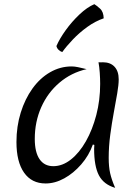

<svg xmlns="http://www.w3.org/2000/svg" viewBox="-20 -869 671 922"><path d="M426 -175Q407 -122 370 -79.5Q333 -37 288.5 -12.5Q244 12 199 12Q132 12 95.5 -40Q59 -92 59 -187Q59 -262 79.5 -328Q100 -394 136 -444Q172 -494 220.5 -522Q269 -550 324 -550Q338 -550 354.5 -546.5Q371 -543 396 -537Q322 -520 265.5 -472Q209 -424 178 -354Q147 -284 147 -202Q147 -138 170 -104.5Q193 -71 236 -71Q280 -71 320.5 -103Q361 -135 392.5 -190.5Q424 -246 442.5 -317Q461 -388 461 -466Q461 -492 459 -520Q457 -548 453 -570Q460 -569 465 -569.5Q470 -570 474 -570Q510 -570 530 -548.5Q550 -527 550 -488Q550 -462 543 -421Q536 -380 526.5 -329Q517 -278 509.5 -222Q502 -166 502 -111Q502 -68 509 -37Q516 -6 533 33Q478 17 455 -27Q432 -71 432 -154Q432 -166 433 -173ZM251 -648Q266 -683 295.5 -724Q325 -765 361.5 -799.5Q398 -834 433 -849Q443 -843 460 -828Q477 -813 478 -781Q437 -767 399 -739.5Q361 -712 330 -679.5Q299 -647 279 -619Q269 -622 261 -630Q253 -638 251 -648Z"/></svg>

Font: Merienda Light
Style: Regular
Weight: 300
Designer: Eduardo Rodriguez Tunni
Foundry: Eduardo Rodriguez Tunni
Version: Version 2.001; ttfautohint (v1.8.4.7-5d5b)